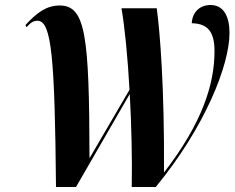

<svg xmlns="http://www.w3.org/2000/svg" viewBox="-20 -748 941 768"><path d="M204 0H284L499 -372C506 -246 509 -112 507 0H603C799 -238 898 -487 898 -616C898 -680 876 -728 822 -728C778 -728 749 -698 747 -655C815 -654 838 -616 838 -543C838 -411 789 -256 636 -58C638 -398 620 -618 607 -715H466C479 -638 491 -519 498 -389L338 -115C337 -604 323 -726 219 -726C166 -726 128 -698 82 -648L86 -639C102 -657 113 -665 130 -665C187 -665 199 -513 204 0Z"/></svg>

Font: Noto Serif Display Condensed
Style: Bold Italic
Weight: 700
Width: 3
Italic angle: -12°
Designer: Monotype Design Team
Foundry: Monotype Imaging Inc.
Version: Version 2.009